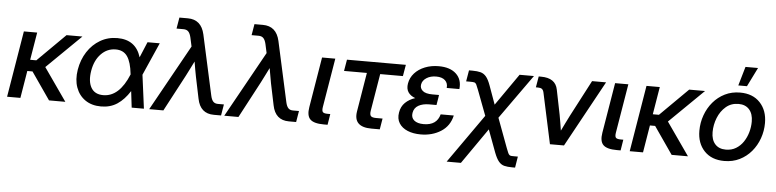

<svg xmlns="http://www.w3.org/2000/svg" viewBox="-51 -1007 6016 1488"><g transform="rotate(5 2957.0 -262.5)"><path d="M204.6 -515.6 168.9 -300.8H216.8L433.1 -515.6H556.6L290.5 -254.9L468.8 0H341.8L194.8 -212.4H154.3L119.1 0H15.6L101.1 -515.6Z M747.1 11.7Q674.3 11.7 624 -22.9Q573.7 -57.6 552 -118.2Q530.3 -178.7 543 -256.8Q556.2 -335.4 595.7 -396.5Q635.3 -457.5 695.1 -492.4Q754.9 -527.3 828.6 -527.3Q971.2 -527.3 1012.2 -394L1063 -515.6H1158.2L1045.9 -261.2L1080.1 0H984.9L969.7 -127.4Q926.8 -59.6 873 -23.9Q819.3 11.7 747.1 11.7ZM954.1 -255.4 953.6 -259.3Q943.8 -350.6 913.6 -394.5Q883.3 -438.5 823.2 -438.5Q756.3 -438.5 708.7 -388.9Q661.1 -339.4 647.5 -257.3Q633.8 -175.3 661.6 -126.2Q689.5 -77.1 756.3 -77.1Q881.3 -77.1 954.1 -255.4Z M1121.1 0 1405.8 -512.2 1390.6 -581.5Q1383.3 -612.8 1369.9 -626.7Q1356.4 -640.6 1332 -640.6H1277.8L1292.5 -727.5H1357.9Q1463.4 -727.5 1488.8 -613.8L1591.3 -146.5Q1598.1 -115.2 1611.1 -101.1Q1624 -86.9 1648.4 -86.9H1694.8L1680.2 0H1624Q1517.6 0 1495.1 -113.8L1460 -282.7Q1448.7 -339.8 1439.5 -398.4Q1425.3 -369.6 1410.6 -340.6Q1396 -311.5 1381.3 -282.7L1231.4 0Z M1705.1 0 1989.7 -512.2 1974.6 -581.5Q1967.3 -612.8 1953.9 -626.7Q1940.4 -640.6 1916 -640.6H1861.8L1876.5 -727.5H1941.9Q2047.4 -727.5 2072.8 -613.8L2175.3 -146.5Q2182.1 -115.2 2195.1 -101.1Q2208 -86.9 2232.4 -86.9H2278.8L2264.2 0H2208Q2101.6 0 2079.1 -113.8L2043.9 -282.7Q2032.7 -339.8 2023.4 -398.4Q2009.3 -369.6 1994.6 -340.6Q1980 -311.5 1965.3 -282.7L1815.4 0Z M2479 0Q2401.9 0 2373.3 -28.6Q2344.7 -57.1 2356 -124L2420.9 -515.6H2523.9L2460.4 -134.3Q2455.6 -104.5 2464.4 -94.5Q2473.1 -84.5 2502.4 -84.5H2522.5L2508.8 0Z M2850.1 0Q2707 0 2727.1 -123L2777.3 -426.8H2599.6L2614.7 -515.6H3072.8L3057.6 -426.8H2880.9L2832.5 -136.2Q2828.1 -107.4 2837.9 -96.2Q2847.7 -85 2878.9 -85H2929.2L2915 0Z M3233.9 11.7Q3175.3 11.7 3131.3 -6.6Q3087.4 -24.9 3065.7 -59.6Q3043.9 -94.2 3052.2 -143.1Q3059.6 -189.9 3090.3 -220Q3121.1 -250 3167.5 -265.1Q3129.9 -278.8 3112.3 -305.4Q3094.7 -332 3101.6 -373Q3109.4 -418.9 3140.6 -453.6Q3171.9 -488.3 3220.5 -507.8Q3269 -527.3 3328.1 -527.3Q3416.5 -527.3 3463.6 -483.4Q3510.7 -439.5 3502.4 -364.7H3403.8Q3408.2 -401.4 3384.8 -423.6Q3361.3 -445.8 3315.4 -445.8Q3270.5 -445.8 3239.5 -425.5Q3208.5 -405.3 3203.6 -374Q3198.7 -345.2 3221.4 -325.2Q3244.1 -305.2 3298.3 -305.2H3349.1L3345.7 -281.7L3336.4 -226.1H3279.3Q3230 -226.1 3196.5 -207.3Q3163.1 -188.5 3156.7 -149.4Q3150.4 -112.3 3175.5 -91.1Q3200.7 -69.8 3250 -69.8Q3352.1 -69.8 3375 -156.7H3477.1Q3458.5 -74.2 3391.1 -31.2Q3323.7 11.7 3233.9 11.7Z M3453.1 204.1 3720.2 -175.3 3646 -371.6Q3635.3 -399.9 3629.2 -411.9Q3623 -423.8 3613 -426.3Q3603 -428.7 3581.1 -428.7H3549.3L3564 -515.6H3591.8Q3628.9 -515.6 3654.1 -509Q3679.2 -502.4 3697.8 -480.7Q3716.3 -459 3732.9 -413.1L3785.2 -268.1L3957.5 -515.6H4069.3L3823.2 -169.9L3908.7 60.1Q3918 84.5 3923.3 96.2Q3928.7 107.9 3936 112.8Q3941.9 116.2 3950.7 116.7Q3959.5 117.2 3973.6 117.2H3999.5L3985.4 204.1H3962.9Q3925.8 204.1 3900.9 197.8Q3876 191.4 3857.7 169.4Q3839.4 147.5 3821.8 101.6L3756.8 -73.2L3564 204.1Z M4238.8 0 4153.8 -394.5Q4149.4 -414.1 4139.2 -421.9Q4128.9 -429.7 4107.9 -429.7H4091.8L4106.4 -515.6H4124.5Q4237.8 -515.6 4254.9 -425.8L4293.9 -232.9Q4299.3 -202.1 4304.4 -172.1Q4309.6 -142.1 4314 -112.3Q4328.6 -142.6 4343.3 -172.6Q4357.9 -202.6 4373.5 -232.9L4521.5 -515.6H4630.4L4348.1 0Z M4758.8 0Q4681.6 0 4653.1 -28.6Q4624.5 -57.1 4635.7 -124L4700.7 -515.6H4803.7L4740.2 -134.3Q4735.4 -104.5 4744.1 -94.5Q4752.9 -84.5 4782.2 -84.5H4802.2L4788.6 0Z M5048.3 -515.6 5012.7 -300.8H5060.5L5276.9 -515.6H5400.4L5134.3 -254.9L5312.5 0H5185.5L5038.6 -212.4H4998L4962.9 0H4859.4L4944.8 -515.6Z M5595.7 11.7Q5496.6 11.7 5439.9 -48.1Q5383.3 -107.9 5383.3 -205.1Q5383.3 -268.1 5404.1 -325.9Q5424.8 -383.8 5463.1 -429.2Q5501.5 -474.6 5554.7 -501Q5607.9 -527.3 5672.9 -527.3Q5771.5 -527.3 5828.1 -467Q5884.8 -406.7 5884.8 -308.6Q5884.8 -246.6 5864.3 -189Q5843.8 -131.3 5805.7 -86.2Q5767.6 -41 5714.4 -14.6Q5661.1 11.7 5595.7 11.7ZM5600.1 -77.1Q5644.5 -77.1 5678.5 -97.7Q5712.4 -118.2 5735.4 -152.3Q5758.3 -186.5 5770 -227.8Q5781.7 -269 5781.7 -310.5Q5781.7 -370.6 5752 -404.5Q5722.2 -438.5 5668.5 -438.5Q5610.8 -438.5 5570.1 -403.6Q5529.3 -368.7 5507.8 -314.7Q5486.3 -260.7 5486.3 -203.6Q5486.3 -144 5516.1 -110.6Q5545.9 -77.1 5600.1 -77.1ZM5653.3 -581.1 5696.3 -729H5793.9L5720.7 -581.1Z"/></g></svg>

Font: Inter Display Medium
Style: Italic
Weight: 500
Italic angle: -9.39999°
Designer: Rasmus Andersson
Foundry: rsms
Version: Version 4.000;git-a52131595